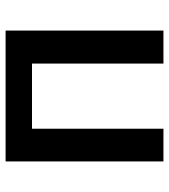

<svg xmlns="http://www.w3.org/2000/svg" viewBox="20 -610 590 669"><g transform="rotate(-90 314.5 -275.0)"><path d="M543 -550V0H428V-458H201V0H87V-550Z"/></g></svg>

Font: Kinto Sans Med
Style: Regular
Weight: 500
Designer: Authors: Ryoko NISHIZUKA  (kana & ideographs); Paul D. Hunt (Latin, Greek & Cyrillic); Wenlong ZHANG  (bopomofo); Sandol
Foundry: Adobe Systems Incorporated, ookami Inc.
Version: Version 0.001